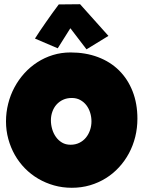

<svg xmlns="http://www.w3.org/2000/svg" viewBox="-20 -934 678 906"><path d="M628.4 -374Q628.4 -329.6 618.2 -288.3Q607.9 -247.1 588.6 -210.9Q569.3 -174.8 541.7 -144.8Q514.2 -114.7 479.7 -93.3Q445.3 -71.8 404.8 -59.8Q364.3 -47.9 318.8 -47.9Q274.9 -47.9 235.1 -59.1Q195.3 -70.3 160.6 -90.6Q126 -110.8 97.9 -139.4Q69.8 -168 50 -202.9Q30.3 -237.8 19.3 -277.8Q8.3 -317.9 8.3 -361.3Q8.3 -403.8 18.6 -444.6Q28.8 -485.4 48.1 -521.5Q67.4 -557.6 94.7 -587.9Q122.1 -618.2 156 -640.1Q189.9 -662.1 229.5 -674.3Q269 -686.5 313 -686.5Q383.8 -686.5 442.1 -664.6Q500.5 -642.6 541.7 -601.8Q583 -561 605.7 -503.2Q628.4 -445.3 628.4 -374ZM411.6 -361.3Q411.6 -382.3 405.5 -402.1Q399.4 -421.9 387.7 -437.3Q376 -452.6 358.6 -462.2Q341.3 -471.7 318.8 -471.7Q295.9 -471.7 277.8 -463.4Q259.8 -455.1 246.8 -440.7Q233.9 -426.3 227.1 -407Q220.2 -387.7 220.2 -366.2Q220.2 -345.7 226.1 -325.2Q231.9 -304.7 243.7 -288.1Q255.4 -271.5 272.7 -261.2Q290 -251 313 -251Q335.9 -251 354.2 -260Q372.6 -269 385.3 -284.4Q397.9 -299.8 404.8 -319.8Q411.6 -339.8 411.6 -361.3ZM388.2 -701.2 312 -800.8 252.4 -706.1 145 -752Q154.3 -767.1 168 -787.4Q181.6 -807.6 196.8 -829.3Q211.9 -851.1 227.5 -872.8Q243.2 -894.5 257.3 -913.1L357.9 -914.1L491.7 -764.6Z"/></svg>

Font: Luckiest Guy
Style: Regular
Weight: 400
Designer: Astigmatic (AOETI)
Foundry: Astigmatic (AOETI)
Version: Version 1.000